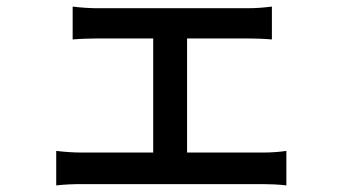

<svg xmlns="http://www.w3.org/2000/svg" viewBox="-20 -548 1040 584"><path d="M151 -89V16C176 13 204 12 227 12H780C797 12 830 13 851 16V-89C831 -86 806 -84 780 -84H549V-431H734C756 -431 784 -430 807 -428V-528C785 -525 758 -523 734 -523H274C256 -523 222 -525 201 -528V-428C222 -430 256 -431 274 -431H446V-84H227C204 -84 175 -86 151 -89Z"/></svg>

Font: GenYoGothic2 TW M
Style: Regular
Weight: 500
Version: Version 2.100;PS 2.1;hotconv 16.6.51;makeotf.lib2.5.65220 DE